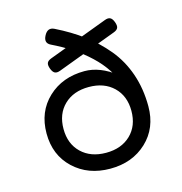

<svg xmlns="http://www.w3.org/2000/svg" viewBox="-100 -741 800 843"><g transform="rotate(-15 300.0 -319.5)"><path d="M531.2 -210.9 440.4 -377.9Q369.6 -432.6 299.8 -432.6Q199.2 -432.6 133.8 -371.1Q68.4 -309.6 68.4 -210.9Q68.4 -112.3 133.8 -50.8Q199.2 10.7 299.8 10.7Q400.4 10.7 465.8 -50.8Q531.2 -112.3 531.2 -210.9ZM411.9 -319.6Q454.1 -278.8 454.1 -210.9Q454.1 -143.1 411.9 -102.3Q369.6 -61.5 299.8 -61.5Q230 -61.5 187.7 -102.3Q145.5 -143.1 145.5 -210.9Q145.5 -278.8 187.7 -319.6Q230 -360.4 299.8 -360.4Q369.6 -360.4 411.9 -319.6ZM175.8 -628.4Q159.2 -597.2 187 -583.5Q236.3 -559.6 276.4 -533.2Q316.4 -506.8 352.3 -473.1Q388.2 -439.5 412.6 -401.6Q437 -363.8 451.2 -316.4Q465.3 -269 465.3 -216.3L531.2 -210.9Q531.2 -291 507.6 -359.4Q483.9 -427.7 440.2 -480.2Q396.5 -532.7 343 -572.5Q289.6 -612.3 221.2 -646Q192.4 -660.2 175.8 -628.4ZM173.8 -524.4Q158.2 -518.6 154.3 -509Q150.4 -499.5 156.7 -482.4Q163.1 -465.3 172.6 -460.7Q182.1 -456.1 197.3 -461.9L468.3 -563.5Q483.9 -569.3 487.8 -578.9Q491.7 -588.4 485.4 -605.5Q479 -622.6 469.5 -627.2Q460 -631.8 444.8 -626Z"/></g></svg>

Font: Courier Prime Code
Style: Regular
Weight: 400
Designer: Alan Dague-Greene
Foundry: Quote-Unquote Apps
Version: Version 3.18